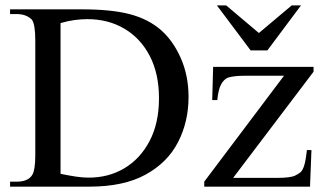

<svg xmlns="http://www.w3.org/2000/svg" viewBox="-20 -697 1207 717"><path d="M684.1 -335Q684.1 -242.2 644.8 -166Q605.5 -89.8 523.7 -44.9Q441.9 0 314 0H17.6V-18.6H42.5Q85.9 -18.6 101.1 -44.9Q106 -53.2 108.9 -71.3Q111.8 -89.4 111.8 -117.7V-545.4Q111.8 -606.4 99.1 -623.5Q78.1 -644.5 42.5 -644.5H17.6V-662.1H286.6Q397 -662.1 465.8 -643.8Q534.7 -625.5 582 -584Q627.9 -543 656 -478Q684.1 -413.1 684.1 -335ZM573.7 -330.1Q573.7 -421.9 539.3 -488Q504.9 -554.2 444.6 -589.8Q384.3 -625.5 306.2 -625.5Q284.2 -625.5 259.5 -622.3Q234.9 -619.1 206.1 -610.8V-47.9Q236.8 -41.5 262.7 -37.6Q288.6 -33.7 309.6 -33.7Q384.8 -33.2 444.3 -68.6Q503.9 -104 538.8 -170.7Q573.7 -237.3 573.7 -330.1ZM1150.9 -429.2 850.6 -32.7H1014.6Q1064.9 -32.7 1082.5 -41.5Q1093.3 -46.9 1101.3 -53Q1109.4 -59.1 1115.5 -77.4Q1121.6 -95.7 1126 -136.7H1143.1L1137.7 0H742.7V-18.6L1040.5 -414.1H892.6Q869.6 -414.1 854.2 -411.9Q838.9 -409.7 830.1 -406.7Q815.9 -400.4 805.7 -381.8Q795.4 -363.3 791.5 -323.2H772.5L775.9 -447.3H1150.9ZM1104 -676.8 978.5 -508.8H916L790 -676.8H824.7L946.8 -573.7L1069.3 -676.8Z"/></svg>

Font: BabelStone Roman
Style: Regular
Weight: 400
Designer: Walt Agee, Victor Gaultney, Peter Martin, Debbi Hosken, Becca Hirsbrunner (SIL); Andrew West (BabelStone)
Foundry: BabelStone
Version: Version 16.000